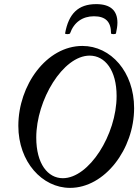

<svg xmlns="http://www.w3.org/2000/svg" viewBox="-20 -899 671 932"><path d="M296 -737C295 -732 318 -732 320 -737C339 -791 381 -820 436 -820C492 -820 519 -794 519 -737C519 -732 542 -732 543 -737C547 -756 550 -773 550 -789C550 -849 515 -879 447 -879C359 -879 313 -832 296 -737ZM320 13C489 13 631 -176 631 -374C631 -550 518 -676 380 -676C206 -676 69 -486 69 -288C69 -113 185 13 320 13ZM285 -34C212 -34 156 -104 156 -231C156 -414 286 -629 415 -629C490 -629 546 -558 546 -433C546 -245 412 -34 285 -34Z"/></svg>

Font: Junicode Two Beta SemiCondensed Medium
Style: Italic
Weight: 500
Width: 4
Italic angle: -10°
Version: Version 1.063